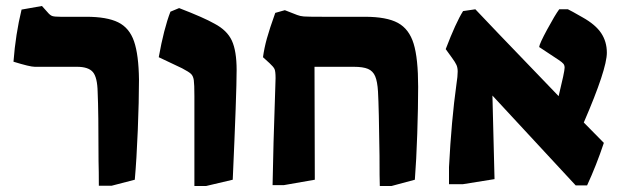

<svg xmlns="http://www.w3.org/2000/svg" viewBox="-20 -608 2084 641"><path d="M309 -70Q309 -237 306 -301Q305 -350 290 -367.5Q275 -385 237 -385H96Q80 -385 25 -402Q32 -494 52 -576L120 -588L138 -568Q147 -557 154.5 -554.5Q162 -552 182 -552H268Q337 -552 374.5 -533.5Q412 -515 427.5 -470Q443 -425 444 -342Q444 -271 440 -173Q436 -75 430 -8L353 12H310Q310 -36 309 -70Z M629 -287Q629 -327 627 -340.5Q625 -354 618 -361Q611 -368 588 -380L510 -417Q527 -512 549 -569L578 -581Q661 -549 696 -529Q738 -507 754 -472.5Q770 -438 770 -374Q770 -298 757 -8L668 13H629Z M1247 -88Q1245 -248 1242 -302Q1240 -336 1232.5 -353.5Q1225 -371 1208.5 -378Q1192 -385 1161 -385H1030L1031 -8L928 10H890Q892 -114 899 -314L900 -347Q900 -370 896.5 -377.5Q893 -385 880 -397L858 -417Q862 -447 871 -479.5Q880 -512 899 -565L931 -574L972 -558Q982 -554 994.5 -553Q1007 -552 1058 -552H1198Q1271 -552 1308.5 -531.5Q1346 -511 1361 -462Q1376 -413 1376 -318Q1376 -250 1373 -161Q1370 -72 1365 -8L1287 13H1248Q1247 -11 1247 -88Z M1624 -289 1631 -10 1525 7H1479V-50Q1487 -206 1504 -328Q1508 -353 1508 -369Q1508 -382 1504 -391Q1500 -400 1489 -415L1468 -444Q1502 -533 1526 -571L1567 -577L1645 -495L1845 -287Q1865 -369 1865 -382Q1865 -390 1861 -395Q1857 -400 1845 -408L1780 -451Q1781 -462 1807 -510Q1833 -558 1847 -577H1876Q1885 -573 1925 -550Q1968 -526 1987 -497.5Q2006 -469 2006 -432Q2006 -377 1929 -199L1996 -131Q1971 -56 1940 11H1902Z"/></svg>

Font: Suez One
Style: Regular
Weight: 400
Designer: Michal Sahar
Foundry: Hagilda
Version: Version 1.001